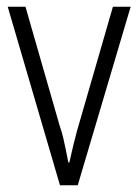

<svg xmlns="http://www.w3.org/2000/svg" viewBox="-20 -553 412 573"><path d="M159 0 3 -533H56L158 -178Q165 -158 169 -140.5Q173 -123 176.5 -105.5Q180 -88 184 -68H187Q190 -81 193 -94.5Q196 -108 200 -124.5Q204 -141 210 -163L317 -533H370L212 0Z"/></svg>

Font: Noto Sans Bengali Condensed Light
Style: Regular
Weight: 300
Width: 3
Designer: Jelle Bosma - Monotype Design Team
Foundry: Monotype Imaging Inc.
Version: Version 2.003